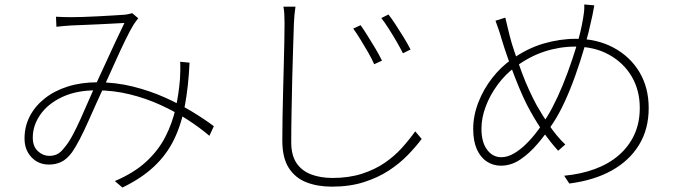

<svg xmlns="http://www.w3.org/2000/svg" viewBox="-20 -790 3040 861"><path d="M231 -715Q249 -714 267 -713.5Q285 -713 300 -713Q318 -713 351.5 -714Q385 -715 422.5 -717Q460 -719 492 -721Q524 -723 538 -724Q549 -725 557.5 -727Q566 -729 573 -731L600 -708Q596 -703 591 -696.5Q586 -690 580 -681Q565 -657 542.5 -611Q520 -565 495.5 -510Q471 -455 447 -403Q432 -371 413.5 -330Q395 -289 376 -246Q357 -203 338 -166.5Q319 -130 303 -107Q279 -75 254 -63.5Q229 -52 200 -52Q152 -52 121 -85Q90 -118 90 -169Q90 -223 113.5 -268.5Q137 -314 180.5 -348.5Q224 -383 284 -402Q344 -421 417 -421Q499 -421 575.5 -402Q652 -383 719 -353Q786 -323 842 -289Q898 -255 939 -224L919 -181Q877 -217 821.5 -253Q766 -289 700.5 -319Q635 -349 562 -367Q489 -385 412 -385Q322 -385 258 -354.5Q194 -324 160.5 -275.5Q127 -227 127 -173Q127 -133 150 -112Q173 -91 201 -91Q220 -91 236 -98.5Q252 -106 268 -127Q287 -149 305 -182.5Q323 -216 341 -256Q359 -296 376 -335.5Q393 -375 408 -408Q430 -455 452.5 -504.5Q475 -554 497 -601Q519 -648 538 -687Q523 -686 491 -684.5Q459 -683 422 -681Q385 -679 352 -678Q319 -677 302 -676Q285 -675 268 -673.5Q251 -672 233 -670ZM830 -509Q825 -402 809 -316.5Q793 -231 760 -163.5Q727 -96 670.5 -43Q614 10 529 51L495 22Q580 -14 635 -64.5Q690 -115 721.5 -176.5Q753 -238 767.5 -304Q782 -370 787 -435Q788 -452 788.5 -473Q789 -494 788 -513Z M1597 -677Q1608 -662 1626 -633.5Q1644 -605 1662.5 -574Q1681 -543 1693 -518L1658 -502Q1648 -525 1631.5 -554Q1615 -583 1597 -612Q1579 -641 1564 -662ZM1722 -725Q1734 -710 1752.5 -682Q1771 -654 1790 -623Q1809 -592 1821 -568L1787 -551Q1776 -573 1759 -602.5Q1742 -632 1723.5 -661Q1705 -690 1690 -709ZM1305 -760Q1302 -741 1300.5 -723.5Q1299 -706 1298 -685Q1297 -642 1294.5 -577Q1292 -512 1290.5 -438Q1289 -364 1287.5 -289.5Q1286 -215 1286 -152Q1286 -94 1309.5 -59Q1333 -24 1375 -8Q1417 8 1471 8Q1544 8 1602 -10.5Q1660 -29 1704 -59Q1748 -89 1781.5 -126Q1815 -163 1842 -201L1871 -167Q1845 -132 1808 -94Q1771 -56 1722.5 -24.5Q1674 7 1611 27Q1548 47 1468 47Q1404 47 1354 27.5Q1304 8 1275 -37Q1246 -82 1246 -160Q1246 -208 1247 -264.5Q1248 -321 1249.5 -379.5Q1251 -438 1252.5 -494.5Q1254 -551 1255 -600.5Q1256 -650 1256 -685Q1256 -707 1255 -726Q1254 -745 1251 -760Z M2645 -766Q2643 -755 2641 -744Q2639 -733 2637 -723Q2635 -713 2633 -705Q2621 -647 2602 -581.5Q2583 -516 2560 -451.5Q2537 -387 2511.5 -332Q2486 -277 2460 -238Q2429 -190 2391.5 -146Q2354 -102 2313 -74.5Q2272 -47 2226 -47Q2191 -47 2162.5 -66Q2134 -85 2118 -121.5Q2102 -158 2102 -212Q2102 -271 2125 -330.5Q2148 -390 2187.5 -440.5Q2227 -491 2275 -524Q2344 -573 2417 -594.5Q2490 -616 2563 -616Q2657 -616 2731 -576.5Q2805 -537 2847 -467.5Q2889 -398 2889 -305Q2889 -211 2845.5 -140Q2802 -69 2722.5 -25Q2643 19 2533 33L2510 -2Q2585 -9 2647.5 -32Q2710 -55 2755 -94Q2800 -133 2824.5 -186Q2849 -239 2849 -306Q2849 -385 2813 -446.5Q2777 -508 2711.5 -544.5Q2646 -581 2558 -581Q2490 -581 2422 -559Q2354 -537 2290 -489Q2246 -457 2211.5 -410Q2177 -363 2158 -312Q2139 -261 2139 -213Q2139 -153 2164 -119Q2189 -85 2228 -85Q2256 -85 2285 -102Q2314 -119 2341.5 -146.5Q2369 -174 2393 -206.5Q2417 -239 2435 -269Q2457 -305 2480 -354.5Q2503 -404 2525 -463.5Q2547 -523 2566 -585.5Q2585 -648 2595 -709Q2597 -719 2599 -736.5Q2601 -754 2600 -770ZM2246 -711Q2250 -694 2255.5 -671Q2261 -648 2266 -628Q2274 -596 2288.5 -553.5Q2303 -511 2319.5 -466.5Q2336 -422 2354 -383.5Q2372 -345 2386 -319Q2412 -273 2445 -225Q2478 -177 2515 -142L2483 -114Q2452 -148 2420.5 -192Q2389 -236 2358 -292Q2343 -318 2325.5 -356.5Q2308 -395 2290.5 -440Q2273 -485 2257 -530.5Q2241 -576 2229 -616Q2223 -638 2215 -660.5Q2207 -683 2202 -697Z"/></svg>

Font: Noto Sans SC ExtraLight
Style: Regular
Weight: 250
Designer: Ryoko NISHIZUKA 西塚涼子 (kana, bopomofo & ideographs); Paul D. Hunt (Latin, Greek & Cyrillic); Sandoll Communications 산돌커뮤니
Foundry: Adobe
Version: Version 2.004-H2;hotconv 1.0.118;makeotfexe 2.5.65603